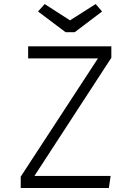

<svg xmlns="http://www.w3.org/2000/svg" viewBox="-20 -935 655 955"><path d="M533.8 -647.7 151.3 -60H530.3L521.5 0H83.1V-56.4L467.2 -644.6H120V-704.6H533.8ZM328.2 -833.8 455.9 -914.9 487.7 -877.9 351.8 -774.9H306.2L169.2 -877.9L202.1 -914.9Z"/></svg>

Font: Fira Code Fixed Light
Style: Regular
Weight: 300
Monospace: yes
Designer: Carrois Corporate, Edenspiekermann AG, Nikita Prokopov
Foundry: Carrois Corporate, Edenspiekermann AG, Nikita Prokopov
Version: Version 5.002